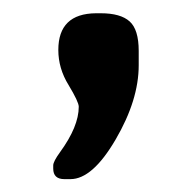

<svg xmlns="http://www.w3.org/2000/svg" viewBox="-20 -139 296 294"><path d="M61.5 119.1V114.3Q61.5 108.4 71.8 94.2Q100.6 54.7 100.6 24.4Q100.6 17.1 85 -8.8Q69.3 -34.2 69.3 -62.5Q69.3 -118.2 127 -118.7H134.3Q164.6 -118.7 178.5 -106.2Q192.4 -93.8 192.4 -61V-39.1Q192.4 14.2 157 74.7Q121.6 135.3 87.9 135.3H78.6Q61.5 135.3 61.5 119.1Z"/></svg>

Font: Averia Libre
Style: Regular
Weight: 400
Version: Version 1.002